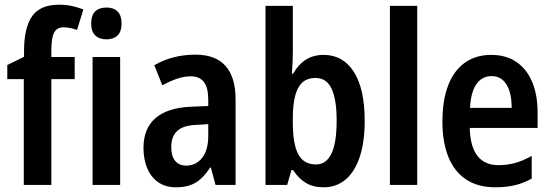

<svg xmlns="http://www.w3.org/2000/svg" viewBox="-20 -785 2341 815"><path d="M297 -449H198V0H81V-449H11V-509L82 -544V-567Q82 -668 116.5 -716.5Q151 -765 230 -765Q259 -765 283 -760Q307 -755 334 -745L307 -658Q293 -663 278.5 -666Q264 -669 249 -669Q222 -669 210 -647Q198 -625 198 -572V-543H297Z M490 -543V0H373V-543ZM432 -753Q463 -753 479.5 -736Q496 -719 496 -685Q496 -651 479 -634.5Q462 -618 432 -618Q402 -618 384.5 -634.5Q367 -651 367 -685Q367 -720 384 -736.5Q401 -753 432 -753Z M810 -553Q895 -553 937.5 -505Q980 -457 980 -363V0H895L875 -74H872Q854 -46 833.5 -27Q813 -8 787.5 1Q762 10 727 10Q682 10 651 -12Q620 -34 604.5 -72Q589 -110 589 -157Q589 -240 640.5 -284Q692 -328 791 -332L864 -335V-361Q864 -413 845.5 -437Q827 -461 790 -461Q762 -461 732 -451Q702 -441 669 -423L635 -508Q672 -530 716 -541.5Q760 -553 810 -553ZM815 -255Q758 -253 732.5 -229.5Q707 -206 707 -161Q707 -121 724 -101.5Q741 -82 770 -82Q812 -82 838 -115Q864 -148 864 -208V-258Z M1223 -566Q1223 -545 1222 -521.5Q1221 -498 1219 -472H1224Q1246 -511 1278 -531.5Q1310 -552 1354 -552Q1436 -552 1482 -480Q1528 -408 1528 -272Q1528 -182 1507 -119Q1486 -56 1447 -23Q1408 10 1354 10Q1309 10 1278.5 -8.5Q1248 -27 1224 -63H1217L1199 0H1107V-760H1223ZM1320 -454Q1283 -454 1262 -433.5Q1241 -413 1232 -375Q1223 -337 1223 -283V-263Q1223 -174 1246 -130.5Q1269 -87 1321 -87Q1365 -87 1387 -133Q1409 -179 1409 -274Q1409 -363 1387.5 -408.5Q1366 -454 1320 -454Z M1751 0H1635V-760H1751Z M2065 -552Q2128 -552 2172 -522Q2216 -492 2239 -437Q2262 -382 2262 -308V-242H1974Q1976 -163 2006.5 -123.5Q2037 -84 2096 -84Q2134 -84 2167.5 -93.5Q2201 -103 2237 -123V-27Q2204 -8 2166.5 1Q2129 10 2083 10Q2008 10 1958 -23.5Q1908 -57 1883 -119.5Q1858 -182 1858 -268Q1858 -360 1882.5 -423Q1907 -486 1953.5 -519Q2000 -552 2065 -552ZM2067 -462Q2027 -462 2003 -429Q1979 -396 1975 -327H2152Q2152 -367 2143 -397Q2134 -427 2115 -444.5Q2096 -462 2067 -462Z"/></svg>

Font: Noto Sans Khmer Condensed SemiBold
Style: Regular
Weight: 600
Width: 3
Designer: Danh Hong and the Monotype Design Team
Foundry: Monotype Imaging Inc.
Version: Version 2.004